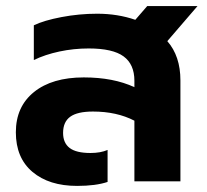

<svg xmlns="http://www.w3.org/2000/svg" viewBox="-20 -595 678 630"><path d="M32 -161Q32 -245 91.5 -293Q151 -341 255 -341Q352 -341 421 -309V-330Q421 -384 385.5 -410Q350 -436 271 -436Q222 -436 175 -426Q128 -416 91 -398V-512Q124 -528 182 -539Q240 -550 299 -550Q366 -550 424 -530L463 -575H628L529 -460Q572 -411 572 -331V0H421V-199Q363 -229 285 -229Q234 -229 210.5 -212Q187 -195 187 -159Q187 -126 208.5 -109.5Q230 -93 277 -93Q310 -93 333 -103V2Q294 15 233 15Q141 15 86.5 -31Q32 -77 32 -161Z"/></svg>

Font: Prompt SemiBold
Style: Regular
Weight: 600
Designer: Katatrad Team
Foundry: CadsonDemak
Version: Version 1.001